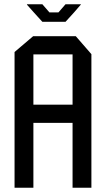

<svg xmlns="http://www.w3.org/2000/svg" viewBox="-20 -877 495 897"><path d="M48 0V-634L135 -708H334L407 -624V0H319V-303H136V0ZM136 -623V-388H319V-623ZM178 -775 138 -819 106 -855V-857H178L211 -819H253L286 -857H358V-856L326 -819L286 -775Z"/></svg>

Font: Foldit Thin
Style: Regular
Weight: 400
Version: Version 1.003